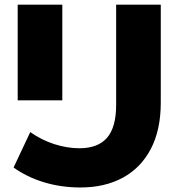

<svg xmlns="http://www.w3.org/2000/svg" viewBox="-20 -798 773 832"><path d="M38.9 -72.2 111.1 -225.6Q160 -191.1 215.6 -173.3Q271.1 -155.6 324.4 -155.6Q404.4 -155.6 443.9 -201.1Q483.3 -246.7 483.3 -343.3V-777.8H676.7V-353.3Q676.7 -235.6 633.9 -153.3Q591.1 -71.1 512.8 -28.3Q434.4 14.4 328.9 14.4Q244.4 14.4 170 -8.3Q95.6 -31.1 38.9 -72.2ZM250 -777.8V-363.3H56.7V-777.8Z"/></svg>

Font: Paperlogy 9 Black
Style: Regular
Weight: 900
Designer: redesigned by Lee Juim, glyphs from Gmarket Sans & Montserrat
Foundry: PT&
Version: Version 1.001